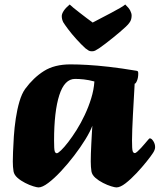

<svg xmlns="http://www.w3.org/2000/svg" viewBox="-20 -805 697 838"><path d="M148 13Q141.8 13 125.2 8Q108.6 3 89.7 -6.7Q70.7 -16.3 56.3 -29Q41.9 -41.7 39.1 -57Q35.9 -76.3 35.9 -100Q35.9 -112.4 36.9 -141.8Q37.9 -171.1 40.4 -209.4Q42.9 -247.8 48.9 -287.8Q54.9 -327.8 64.9 -361.9Q74.9 -396 89.9 -417Q126.1 -466.2 172 -495.1Q217.9 -524 287.5 -524Q321.4 -524 362.4 -521.6Q403.3 -519.3 456.1 -513.3Q508.9 -507.3 576.4 -496Q579.7 -495.2 581.6 -493.5Q583.4 -491.7 583.4 -484Q583.4 -465.7 577.9 -452.6Q572.4 -439.6 567.7 -439.6Q567.7 -436.6 566.5 -417Q565.4 -397.4 563.7 -367.4Q561.9 -337.3 560.2 -304.4Q558.4 -271.5 557.3 -241.5Q556.2 -211.6 556.2 -192.5Q556.2 -154.7 558.9 -145.8Q561.7 -136.9 568.4 -136.9Q572.4 -136.9 579.8 -143.6Q587.3 -150.3 595.9 -159.6Q604.6 -168.9 612.2 -178.1Q619.7 -187.2 623.9 -191.9Q629.7 -198.5 630.8 -199.7Q632 -201 634.7 -201Q641.5 -201 649.3 -188.8Q657 -176.7 657 -162.9Q657 -156.9 654.6 -150.6Q652.2 -144.3 648 -137.8Q639.8 -124.8 620 -100.1Q600.3 -75.3 575.6 -49Q551 -22.8 527.9 -4.9Q504.7 13 488 13Q481.7 13 465.1 8Q448.6 3 429.6 -6.7Q410.7 -16.3 396.2 -29Q381.8 -41.7 379.1 -57Q377.8 -66.5 376.9 -77Q376.1 -87.5 376.1 -100Q376.1 -114.5 376.7 -134.7Q377.3 -155 378.5 -177.1Q379.8 -199.2 380.8 -220Q381.8 -240.7 383 -256Q373.9 -231.2 352.6 -196.5Q331.3 -161.9 303.4 -125.5Q275.6 -89.1 246 -57.5Q216.5 -25.9 190.6 -6.5Q164.8 13 148 13ZM228.2 -136.2Q233.2 -136.2 246.5 -148.9Q259.8 -161.6 277.5 -184.5Q295.2 -207.4 314.2 -237.5Q333.2 -267.7 349.8 -303Q366.5 -338.3 378 -375.6Q389.6 -412.9 392 -449.4Q367 -456.1 345.8 -458.4Q324.6 -460.6 307.7 -460.6Q261.5 -460.6 238.8 -389.6Q216 -318.5 216 -191Q216 -153.9 218.7 -145.1Q221.5 -136.2 228.2 -136.2ZM381 -581.1Q372.9 -581.1 367.5 -584Q362.2 -586.9 353.1 -593.9Q334.3 -610.9 313.7 -633.8Q293 -656.6 277.3 -677.6Q261.6 -698.6 255.8 -708.3Q252.6 -715 251.1 -721.5Q249.6 -728 249.6 -735Q249.6 -744.5 258.1 -757.7Q266.6 -770.8 284.2 -785.4Q288 -781.2 300 -771.4Q312 -761.7 327.5 -749.6Q343 -737.4 358.4 -725.9Q373.7 -714.5 384.5 -706.6Q399.7 -714.8 421.3 -725.9Q442.9 -737.1 465.1 -748.8Q487.4 -760.5 504.3 -770.4Q521.2 -780.4 526.7 -785.4Q542.3 -770.6 548.4 -758.8Q554.5 -747 554.5 -736.8Q554.5 -729.8 552.6 -721.6Q550.8 -713.5 544.2 -704.9Q540.2 -698.9 529.1 -688.3Q518 -677.7 502.9 -665Q487.9 -652.3 471.3 -638.9Q454.7 -625.4 439.2 -613.7Q423.7 -602 411.9 -593.9Q401.1 -586.9 395.2 -584Q389.3 -581.1 381 -581.1Z"/></svg>

Font: Briem Hand Thin
Style: Regular
Weight: 100
Designer: Gunnlaugur SE Briem, Eben Sorkin
Foundry: Sorkin Type Co.
Version: Version 1.003